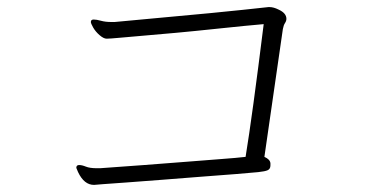

<svg xmlns="http://www.w3.org/2000/svg" viewBox="-20 -605 1040 541"><path d="M236 -543Q236 -539 242.5 -527.5Q249 -516 260.5 -506Q272 -496 280.5 -496Q289 -496 316 -498.5Q343 -501 384.5 -504.5Q426 -508 475.5 -512.5Q525 -517 600.5 -525Q676 -533 723 -537Q691 -279 672 -163Q646 -160 605 -157Q564 -154 515.5 -150Q467 -146 386 -140Q305 -134 262 -131H253Q233 -131 222 -135.5Q211 -140 203 -140Q195 -140 195 -132L200 -120Q217 -84 245 -84L269 -86Q294 -88 338.5 -91Q383 -94 437.5 -98.5Q492 -103 546 -107Q600 -111 644 -114.5Q688 -118 707.5 -120Q727 -122 734.5 -125.5Q742 -129 742 -139V-145Q741 -156 725 -163L777 -523Q779 -534 783 -540Q787 -546 787 -552Q787 -568 765 -578Q751 -585 740 -585H736Q674 -578 572 -568Q521 -563 432 -555Q343 -547 303 -543H294Q277 -543 264.5 -546.5Q252 -550 244 -550Q236 -550 236 -543Z"/></svg>

Font: LXGW WenKai Mono TC Light
Style: Regular
Weight: 300
Designer: LXGW / Fontworks Inc.
Foundry: LXGW / Fontworks Inc.
Version: Version 1.330